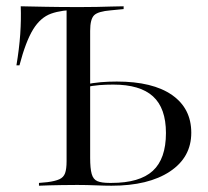

<svg xmlns="http://www.w3.org/2000/svg" viewBox="-20 -591 663 611"><path d="M221 -2.4Q196.8 -2.4 175.8 -2Q154.8 -1.6 137.1 -1.2Q119.4 -0.8 104 0V-8.9L130.6 -11.3Q155.6 -14.5 169 -20.6Q182.3 -26.6 187.1 -39.9Q191.9 -53.2 191.9 -78.2V-201.6H266.9V-88.7Q266.9 -54.8 271.8 -37.5Q276.6 -20.2 289.9 -14.5Q303.2 -8.9 329 -8.9H334.7Q424.2 -8.9 466.1 -47.2Q508.1 -85.5 508.1 -167.7Q508.1 -246.8 466.9 -284.3Q425.8 -321.8 340.3 -321.8Q318.5 -321.8 296.4 -320.2Q274.2 -318.5 249.2 -312.9V-321.8Q276.6 -327.4 300.4 -329.4Q324.2 -331.5 351.6 -331.5Q466.1 -331.5 527.4 -288.7Q588.7 -246 588.7 -168.5Q588.7 -90.3 520.6 -45.2Q452.4 0 334.7 0Q314.5 0 285.1 -1.2Q255.6 -2.4 229.8 -2.4ZM191.9 -201.6V-559.7H228.2Q176.6 -559.7 142.7 -547.6Q108.9 -535.5 85.5 -497.6Q62.1 -459.7 41.9 -383.1H32.3Q41.1 -435.5 44.4 -482.3Q47.6 -529 46 -571Q81.5 -570.2 126.2 -569.4Q171 -568.5 232.3 -568.5H230.6H234.7Q263.7 -568.5 288.3 -569Q312.9 -569.4 334.3 -570.2Q355.6 -571 373.4 -571V-562.1L332.3 -558.1Q291.9 -554.8 279.4 -542.3Q266.9 -529.8 266.9 -492.7V-201.6Z"/></svg>

Font: Playfair 144pt SemiExpanded Light
Style: Regular
Weight: 300
Width: 6
Designer: Claus Eggers Sørensen
Foundry: Claus Eggers Sørensen
Version: Version 2.203